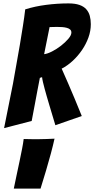

<svg xmlns="http://www.w3.org/2000/svg" viewBox="-20 -751 553 1127"><path d="M4 1Q31 -132 56 -259Q65 -313 76 -371.5Q87 -430 96.5 -487.5Q106 -545 114.5 -598.5Q123 -652 128 -696Q185 -714 251 -722.5Q317 -731 382 -731Q421 -731 446.5 -722Q472 -713 486.5 -696.5Q501 -680 507 -658Q513 -636 513 -609Q513 -569 499 -530.5Q485 -492 461.5 -457.5Q438 -423 407.5 -394.5Q377 -366 342 -348Q360 -308 380.5 -260.5Q401 -213 419 -170Q439 -120 460 -70L305 -16Q285 -80 269 -136Q262 -159 255 -183.5Q248 -208 242 -230Q236 -252 232 -269.5Q228 -287 227 -298L214 -294Q208 -262 199.5 -219Q191 -176 184 -136Q175 -89 166 -41ZM239 -433Q258 -435 285.5 -449Q313 -463 338 -482.5Q363 -502 381 -523Q399 -544 399 -560Q399 -571 392 -577.5Q385 -584 372.5 -587.5Q360 -591 345 -592Q330 -593 314 -593Q303 -593 291.5 -592.5Q280 -592 271 -592ZM61 356Q69 316 78 274.5Q87 233 95 194.5Q103 156 109.5 123Q116 90 119 65Q127 65 144.5 65.5Q162 66 171 66Q185 66 207.5 66Q230 66 252.5 65Q275 64 300 63Q292 100 278.5 150.5Q265 201 250 251Q235 301 218 356Z"/></svg>

Font: Bangers
Style: Regular
Weight: 400
Designer: vernon adams
Foundry: Vernon Adams
Version: Version 2.000